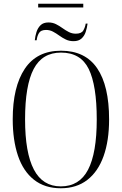

<svg xmlns="http://www.w3.org/2000/svg" viewBox="-20 -996 652 1026"><path d="M184 -956V-976H425V-956ZM166 -781Q168 -803 175 -825Q182 -847 197 -861.5Q212 -876 239 -876Q261 -876 279 -867Q297 -858 313.5 -846Q330 -834 347.5 -825Q365 -816 385 -816Q415 -816 425 -833Q435 -850 438 -870H448Q445 -847 438 -825.5Q431 -804 415.5 -790Q400 -776 373 -776Q350 -776 331.5 -785Q313 -794 296.5 -806Q280 -818 263 -827Q246 -836 226 -836Q198 -836 188 -819Q178 -802 176 -781ZM305 10Q219 10 161.5 -35.5Q104 -81 76 -164Q48 -247 48 -359Q48 -532 112.5 -628.5Q177 -725 306 -725Q435 -725 499 -631.5Q563 -538 563 -358Q563 -244 533.5 -161.5Q504 -79 446.5 -34.5Q389 10 305 10ZM305 0Q404 0 450.5 -89Q497 -178 497 -358Q497 -540 454 -627.5Q411 -715 306 -715Q206 -715 160 -627.5Q114 -540 114 -358Q114 -180 161 -90Q208 0 305 0Z"/></svg>

Font: Noto Serif Display Condensed Light
Style: Regular
Weight: 300
Width: 3
Designer: Monotype Design Team
Foundry: Monotype Imaging Inc.
Version: Version 2.009